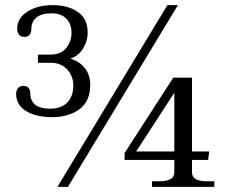

<svg xmlns="http://www.w3.org/2000/svg" viewBox="-20 -729 895 749"><path d="M70 -394Q85 -394 91.5 -386Q98 -378 98 -367Q98 -305 175 -305Q219 -305 242.5 -329Q266 -353 266 -396Q266 -432 242 -458Q218 -484 178 -484H128V-516H176Q218 -516 238.5 -542Q259 -568 259 -602Q259 -635 239 -656Q219 -677 182 -677Q102 -677 102 -612Q102 -601 95 -593Q88 -585 75 -585Q62 -585 54.5 -593.5Q47 -602 47 -617Q47 -658 86.5 -683.5Q126 -709 186 -709Q245 -709 283.5 -682.5Q322 -656 322 -602Q322 -568 303.5 -539Q285 -510 254 -500Q288 -491 310 -464.5Q332 -438 332 -398Q332 -334 290 -303Q248 -272 183 -272Q120 -272 81.5 -296Q43 -320 43 -362Q43 -377 50.5 -385.5Q58 -394 70 -394ZM633 -709H674L245 0H204ZM466 -132 656 -426H729V-138H796L792 -105H729V-56Q729 -22 787 -22H816V0H573V-22H602Q660 -22 660 -56V-105H466ZM660 -138V-367L511 -138Z"/></svg>

Font: Taviraj Light
Style: Regular
Weight: 300
Designer: Katatrad Team
Foundry: CadsonDemak
Version: Version 1.001